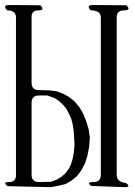

<svg xmlns="http://www.w3.org/2000/svg" viewBox="-21 -774 541 769"><path d="M9.8 -28.3Q-12.7 -44.9 15.6 -44.9Q43 -44.9 43 -72.3V-704.1Q43 -732.4 7.8 -732.4Q-12.7 -753.9 16.6 -753.9L140.6 -752.9Q161.1 -732.4 131.8 -732.4Q105.5 -732.4 105.5 -706.1V-442.4Q105.5 -413.1 134.8 -413.1L177.7 -412.1L206.1 -408.2L232.4 -398.4L256.8 -384.8L278.3 -367.2L296.9 -344.7L312.5 -318.4L324.2 -289.1L334 -256.8L338.9 -221.7L335.9 -185.5L329.1 -150.4L319.3 -119.1L304.7 -91.8L287.1 -68.4L265.6 -50.8L242.2 -37.1L214.8 -30.3L182.6 -24.4ZM344.7 -29.3Q322.3 -44.9 353.5 -44.9Q382.8 -44.9 382.8 -74.2V-704.1Q382.8 -732.4 342.8 -732.4Q322.3 -753.9 351.6 -753.9L485.4 -752.9Q505.9 -732.4 475.6 -732.4Q446.3 -732.4 446.3 -704.1V-74.2Q446.3 -44.9 483.4 -41Q505.9 -24.4 477.5 -24.4ZM168.9 -391.6H134.8Q105.5 -391.6 105.5 -362.3V-74.2Q105.5 -44.9 134.8 -44.9L183.6 -45.9L207 -54.7L225.6 -66.4L241.2 -80.1L252.9 -95.7L262.7 -114.3L269.5 -135.7L274.4 -161.1L277.3 -190.4L276.4 -216.8L274.4 -247.1L270.5 -274.4L264.6 -297.9L254.9 -319.3L245.1 -337.9L231.4 -354.5L215.8 -369.1L196.3 -381.8Z"/></svg>

Font: B2 Hana
Style: Regular
Weight: 500
Version: 2020-08-05; (max)